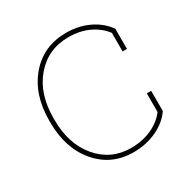

<svg xmlns="http://www.w3.org/2000/svg" viewBox="-165 -867 1000 1023"><g transform="rotate(-30 335.0 -355.5)"><path d="M613.3 -484.4H586.4V-598.6Q553.7 -642.6 499 -668.7Q444.3 -694.8 374.5 -694.8Q248 -694.8 168.9 -602.5Q89.8 -510.3 89.8 -360.8V-351.1Q89.8 -201.2 168.5 -108.6Q247.1 -16.1 369.6 -16.1Q439.9 -16.1 497.1 -42.2Q554.2 -68.4 586.4 -112.3V-226.6H613.3V-102.5Q577.6 -50.3 512.7 -20Q447.8 10.3 369.6 10.3Q234.4 10.3 148.9 -90.1Q63.5 -190.4 63.5 -351.1V-359.9Q63.5 -521 149.4 -621.1Q235.4 -721.2 374.5 -721.2Q451.7 -721.2 514.4 -690.9Q577.1 -660.6 613.3 -608.4Z"/></g></svg>

Font: TypoPRO Roboto Slab
Style: Thin
Weight: 250
Designer: Google
Version: Version 1.100263; 2013; ttfautohint (v0.94.20-1c74) -l 8 -r 